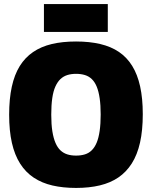

<svg xmlns="http://www.w3.org/2000/svg" viewBox="-20 -914 746 944"><path d="M354 -149Q378 -149 397.5 -155Q417 -161 431.5 -175.5Q446 -190 455.5 -213Q465 -236 470 -270.5Q475 -305 475 -351Q475 -397 470 -431Q465 -465 455.5 -488Q446 -511 431.5 -525Q417 -539 397.5 -545Q378 -551 354 -551Q330 -551 311 -545Q292 -539 277.5 -525.5Q263 -512 252.5 -489Q242 -466 237 -431.5Q232 -397 232 -350Q232 -302 237.5 -268Q243 -234 253 -211Q263 -188 277.5 -174.5Q292 -161 311 -155Q330 -149 354 -149ZM354 10Q290 10 238 -2Q186 -14 146 -40.5Q106 -67 79 -109.5Q52 -152 38.5 -211.5Q25 -271 25 -350Q25 -428 38 -487.5Q51 -547 77 -589Q103 -631 142.5 -658Q182 -685 234.5 -697.5Q287 -710 354 -710Q420 -710 473 -697.5Q526 -685 565 -658.5Q604 -632 630 -590Q656 -548 669 -489Q682 -430 682 -353Q682 -273 668.5 -213Q655 -153 628 -110.5Q601 -68 562 -41.5Q523 -15 471 -2.5Q419 10 354 10ZM196 -757V-894H510V-757Z"/></svg>

Font: Georama ExtraBold
Style: Regular
Weight: 800
Designer: Jean-Baptiste Levee
Foundry: Production Type
Version: Version 1.001